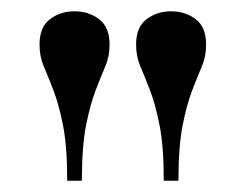

<svg xmlns="http://www.w3.org/2000/svg" viewBox="-20 -783 435 340"><path d="M99 -463Q99 -524 91.5 -561.5Q84 -599 74.5 -623.5Q65 -648 57.5 -665.5Q50 -683 50 -704Q50 -735 68.5 -749Q87 -763 112 -763Q137 -763 155.5 -749Q174 -735 174 -704Q174 -683 166.5 -665.5Q159 -648 149.5 -623.5Q140 -599 132.5 -561.5Q125 -524 125 -463ZM270 -463Q270 -524 262.5 -561.5Q255 -599 245.5 -623.5Q236 -648 228.5 -665.5Q221 -683 221 -704Q221 -735 239.5 -749Q258 -763 283 -763Q308 -763 326.5 -749Q345 -735 345 -704Q345 -683 337.5 -665.5Q330 -648 320.5 -623.5Q311 -599 303.5 -561.5Q296 -524 296 -463Z"/></svg>

Font: Libre Bodoni
Style: Regular
Weight: 400
Designer: Pablo Impallari, Rodrigo Fuenzalida
Foundry: Pablo Impallari, Rodrigo Fuenzalida
Version: Version 1.001; ttfautohint (v1.5.65-e2d9)